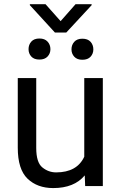

<svg xmlns="http://www.w3.org/2000/svg" viewBox="-20 -910 591 939"><path d="M396.5 0 394.5 -52.2Q342.8 9.8 240.2 9.8Q162.6 9.8 114.7 -36.1Q66.9 -82 66.9 -187.5V-528.3H157.2V-186.5Q157.2 -115.2 187.3 -91.1Q217.3 -66.9 254.4 -66.9Q356.4 -66.9 392.1 -143.6V-528.3H482.9V0ZM202.6 -889.6 276.4 -806.6 349.6 -889.6H428.2V-884.8L304.2 -751H248.5L126 -884.8V-889.6ZM119.6 -669.4Q119.6 -691.4 133.1 -706.5Q146.5 -721.7 172.9 -721.7Q198.7 -721.7 212.6 -706.5Q226.6 -691.4 226.6 -669.4Q226.6 -648.4 212.6 -633.5Q198.7 -618.7 172.9 -618.7Q146.5 -618.7 133.1 -633.5Q119.6 -648.4 119.6 -669.4ZM329.6 -668.5Q329.6 -690.4 343.3 -705.6Q356.9 -720.7 382.8 -720.7Q409.2 -720.7 422.9 -705.6Q436.5 -690.4 436.5 -668.5Q436.5 -647.5 422.9 -632.6Q409.2 -617.7 382.8 -617.7Q356.9 -617.7 343.3 -632.6Q329.6 -647.5 329.6 -668.5Z"/></svg>

Font: Roboto21382017
Style: Regular
Weight: 400
Designer: Christian Robertson
Foundry: Google
Version: Version 2.138; 2017